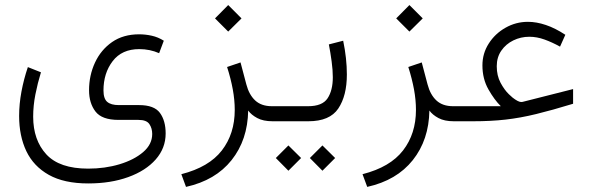

<svg xmlns="http://www.w3.org/2000/svg" viewBox="-20 -480 2344 760"><path d="M329.1 246.1Q233.9 246.1 173.3 212.2Q112.8 178.2 84.2 118.2Q55.7 58.1 55.7 -21Q55.7 -67.9 64.9 -117.4Q74.2 -167 90.3 -214.4L142.1 -193.8Q128.9 -150.9 120.1 -106.2Q111.3 -61.5 111.3 -18.1Q111.3 74.2 163.3 130.9Q215.3 187.5 329.1 187.5Q395.5 187.5 453.1 170.2Q510.7 152.8 546.6 122.1Q582.5 91.3 582.5 50.3Q582.5 27.8 571.3 11.2Q560.1 -5.4 528.3 -5.4H449.2Q383.3 -5.4 357.9 -38.6Q332.5 -71.8 332.5 -122.6Q332.5 -181.6 356 -232.2Q379.4 -282.7 423.6 -313.5Q467.8 -344.2 530.8 -344.2Q555.7 -344.2 580.8 -338.6Q606 -333 628.4 -318.8L609.9 -269.5Q573.2 -285.6 531.2 -285.6Q462.4 -285.6 426 -238Q389.6 -190.4 389.6 -122.1Q389.6 -89.4 404.5 -76.7Q419.4 -64 450.2 -64H530.8Q590.3 -64 613 -33.2Q635.7 -2.4 635.7 48.3Q635.7 106.4 596.4 151.1Q557.1 195.8 487.8 220.9Q418.5 246.1 329.1 246.1Z M883.3 -460 936 -407.2 883.3 -355 831.1 -407.2ZM1058.6 0Q1022 0 998.3 -12.7Q974.6 -25.4 962.4 -42.5Q960.4 73.7 896.7 153.8Q833 233.9 716.3 259.8L697.8 209.5Q807.1 181.6 858.2 115.5Q909.2 49.3 909.2 -44.9Q909.2 -84 901.4 -126.5Q893.6 -168.9 878.9 -214.8L932.1 -232.9L955.1 -146Q965.8 -105 990.2 -82.3Q1014.6 -59.6 1056.2 -59.6H1080.1V0Z M1060.5 -59.6H1199.7Q1255.9 -59.6 1276.6 -90.8Q1297.4 -122.1 1297.4 -174.3Q1297.4 -202.6 1292.7 -237.1Q1288.1 -271.5 1281.7 -304.2L1338.4 -318.8Q1353 -248.5 1353 -185.1Q1353 -101.1 1319.1 -50.5Q1285.2 0 1200.7 0H1060.5ZM1256.3 95.7 1306.6 145.5 1256.3 195.8 1206.5 145.5ZM1121.6 95.7 1171.9 145.5 1121.6 195.8 1071.8 145.5Z M1600.6 -460 1653.3 -407.2 1600.6 -355 1548.3 -407.2ZM1775.9 0Q1739.3 0 1715.6 -12.7Q1691.9 -25.4 1679.7 -42.5Q1677.7 73.7 1614 153.8Q1550.3 233.9 1433.6 259.8L1415 209.5Q1524.4 181.6 1575.4 115.5Q1626.5 49.3 1626.5 -44.9Q1626.5 -84 1618.7 -126.5Q1610.8 -168.9 1596.2 -214.8L1649.4 -232.9L1672.4 -146Q1683.1 -105 1707.5 -82.3Q1731.9 -59.6 1773.4 -59.6H1797.4V0Z M1962.4 -59.6Q1937 -84.5 1913.3 -126.2Q1889.6 -168 1889.6 -221.2Q1889.6 -268.6 1914.6 -307.6Q1939.5 -346.7 1980.7 -370.1Q2022 -393.6 2069.8 -393.6Q2103.5 -393.6 2140.6 -381.1Q2177.7 -368.7 2217.8 -342.3L2196.8 -295.4Q2166 -312.5 2135.5 -323.5Q2105 -334.5 2075.2 -334.5Q2041.5 -334.5 2012 -320.1Q1982.4 -305.7 1964.4 -279.5Q1946.3 -253.4 1946.3 -217.8Q1946.3 -180.7 1961.4 -152.3Q1976.6 -124 1994.1 -107.2Q2011.7 -90.3 2019 -86.4Q2037.6 -73.7 2048.3 -76.7L2248.5 -127.4V-69.3Q2165.5 -43.9 2102.5 -28.6Q2039.6 -13.2 1981.2 -6.6Q1922.9 0 1853 0H1777.8V-59.6Z"/></svg>

Font: Vazirmatn FD ExtraLight
Style: Regular
Weight: 200
Designer: Saber Rastikerdar
Foundry: Saber Rastikerdar
Version: Version 33.003